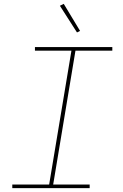

<svg xmlns="http://www.w3.org/2000/svg" viewBox="-20 -980 640 1000"><path d="M44 0V-19H236L352 -716H162V-735H565V-716H373L257 -19H447V0ZM381 -811 292 -950 312 -960 397 -819Z"/></svg>

Font: Iosevka Curly Slab ThExObl
Style: Regular
Weight: 100
Width: 7
Italic angle: -9°
Monospace: yes
Designer: Belleve Invis
Foundry: Belleve Invis
Version: Version 11.1.0; ttfautohint (v1.8.3)